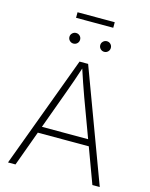

<svg xmlns="http://www.w3.org/2000/svg" viewBox="-146 -1114 941 1205"><g transform="rotate(15 324.5 -511.5)"><path d="M26.4 0 296.4 -727.5H352.1L622.6 0H574.7L382.3 -520Q368.2 -559.6 352.3 -605.2Q336.4 -650.9 317.9 -708H330.1Q311.5 -650.9 295.4 -604.7Q279.3 -558.6 265.1 -520L75.2 0ZM142.6 -229V-271H506.8V-229ZM429.7 -826.7Q415.5 -826.7 405.3 -836.7Q395 -846.7 395 -861.3Q395 -875.5 405.3 -885.5Q415.5 -895.5 429.7 -895.5Q443.8 -895.5 453.9 -885.5Q463.9 -875.5 463.9 -861.3Q463.9 -846.7 453.9 -836.7Q443.8 -826.7 429.7 -826.7ZM229.5 -826.7Q215.3 -826.7 205.1 -836.7Q194.8 -846.7 194.8 -861.3Q194.8 -875.5 205.1 -885.5Q215.3 -895.5 229.5 -895.5Q244.1 -895.5 254.2 -885.5Q264.2 -875.5 264.2 -861.3Q264.2 -846.7 254.2 -836.7Q244.1 -826.7 229.5 -826.7ZM445.8 -1023.4V-987.3H204.1V-1023.4Z"/></g></svg>

Font: Inter 17pt ExtraLight
Style: Regular
Weight: 250
Version: Version 4.001;git-66647c0bb